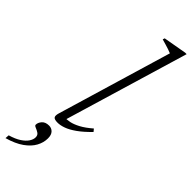

<svg xmlns="http://www.w3.org/2000/svg" viewBox="-398 -727 996 996"><g transform="rotate(45 100.0 -229.0)"><path d="M214.5 -656.5Q205.5 -660.5 192.8 -664.8Q180 -669 165.8 -673.2Q151.5 -677.5 137 -681.5L140.5 -692.5L268 -715H279L72 -22L61 -36Q78.5 -34.5 100.5 -39Q122.5 -43.5 150.2 -58.2Q178 -73 211.5 -102L223 -88Q186.5 -50.5 156 -29Q125.5 -7.5 101 1.2Q76.5 10 57 10Q33.5 10 27.2 1.5Q21 -7 27.5 -29ZM-16 97.5Q-16 81.5 -2.8 66.5Q10.5 51.5 36.5 51.5Q55 51.5 67.2 64.2Q79.5 77 79.5 102.5Q79.5 133.5 63.5 163Q47.5 192.5 13 217Q-21.5 241.5 -77.5 257.5L-76 235.5Q-38.5 224.5 -15.2 209.2Q8 194 19.2 177Q30.5 160 30.5 144Q30.5 128 19 120.5Q7.5 113 -4.2 108.5Q-16 104 -16 97.5Z"/></g></svg>

Font: Newsreader 16pt 16pt Light
Style: Italic
Weight: 300
Italic angle: -17°
Version: Version 1.003